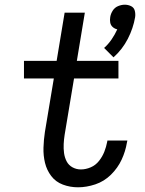

<svg xmlns="http://www.w3.org/2000/svg" viewBox="-20 -789 616 817"><path d="M463 -545Q501 -579 524 -624Q547 -669 555 -716Q557 -730 553.5 -743.5Q550 -757 537.5 -763Q525 -769 511 -769Q497 -769 482.5 -763Q468 -757 459.5 -743.5Q451 -730 449 -716Q447 -704 449 -693Q451 -682 459 -674.5Q467 -667 479 -664Q469 -642 455 -621.5Q441 -601 423 -585ZM312 8Q348 8 385.5 -4.5Q423 -17 452 -45.5Q481 -74 497.5 -109.5Q514 -145 520 -182Q521 -187 522 -191H437L436 -185Q432 -164 424 -143.5Q416 -123 401.5 -104.5Q387 -86 366 -77Q345 -68 324 -68Q305 -68 288.5 -77Q272 -86 263.5 -102.5Q255 -119 252.5 -138Q250 -157 251 -176.5Q252 -196 255 -215L295 -455H484V-530H307L341 -735H255L221 -530H82V-455H209L171 -227Q166 -194 165 -160.5Q164 -127 171.5 -96Q179 -65 198 -40Q217 -15 247.5 -3.5Q278 8 312 8Z"/></svg>

Font: Iosevka Sparkle Oblique
Style: Regular
Weight: 400
Italic angle: -9°
Designer: Belleve Invis
Foundry: Belleve Invis
Version: Version 4.5.0; ttfautohint (v1.8.3)